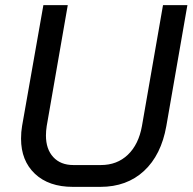

<svg xmlns="http://www.w3.org/2000/svg" viewBox="-20 -720 750 748"><path d="M62 -180Q62 -206 66 -229L149 -700H244L162 -229Q159 -210 159 -192Q159 -139 187.5 -108Q216 -77 266 -77H373Q436 -77 478 -117Q520 -157 533 -229L615 -700H710L628 -229Q608 -116 541 -54Q474 8 371 8H264Q170 8 116 -43Q62 -94 62 -180Z"/></svg>

Font: Bai Jamjuree Medium
Style: Italic
Weight: 500
Italic angle: -10°
Version: Version 1.000; ttfautohint (v1.6)